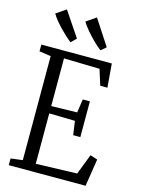

<svg xmlns="http://www.w3.org/2000/svg" viewBox="-142 -1063 836 1142"><g transform="rotate(15 275.5 -492.0)"><path d="M102 -50.5V-691L30.5 -701.5V-743H464.5L476.5 -597H432.5L402 -693.5L182 -698.5V-405L341 -408.5L353 -491.5H397V-271.5H353L341 -356.5L182 -360V-49.5L435 -57.5L483.5 -183L528.5 -168.5L502 0H29V-41.5ZM193.5 -801.5Q179.5 -812.5 161.2 -829.2Q143 -846 124.2 -865.5Q105.5 -885 89.2 -905Q73 -925 62.5 -943L123.5 -984.5L226 -832L194.5 -801.5ZM378.5 -801.5Q359 -816 334 -840.2Q309 -864.5 285.5 -892Q262 -919.5 248 -943L308.5 -984.5L410.5 -828L379.5 -801.5Z"/></g></svg>

Font: Merriweather 24pt SemiCondensed Light
Style: Regular
Weight: 300
Width: 4
Designer: Eben Sorkin
Foundry: Eben Sorkin
Version: Version 2.100